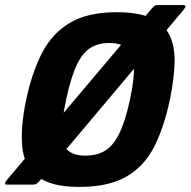

<svg xmlns="http://www.w3.org/2000/svg" viewBox="-44 -726 750 755"><path d="M59 -334Q82 -443 122.5 -520Q163 -597 233 -637.5Q303 -678 414 -678Q500 -678 550.5 -655Q601 -632 622.5 -588Q644 -544 642.5 -480Q641 -416 624 -334Q601 -225 562 -148.5Q523 -72 453 -31.5Q383 9 268 9Q157 9 104 -31.5Q51 -72 43.5 -148.5Q36 -225 59 -334ZM216 -334Q197 -246 199.5 -198.5Q202 -151 225.5 -132.5Q249 -114 292 -114Q335 -114 367 -132Q399 -150 423.5 -198Q448 -246 467 -334Q486 -423 482 -471Q478 -519 453.5 -538Q429 -557 386 -557Q343 -557 312 -538Q281 -519 258 -471Q235 -423 216 -334ZM112 -15Q106 -8 100.5 -4Q95 0 85 0H-17Q-24 0 -24 -5Q-24 -10 -18 -17L555 -695Q563 -703 566.5 -704.5Q570 -706 577 -706H674Q685 -706 685.5 -701Q686 -696 666 -673Z"/></svg>

Font: Glory ExtraBold
Style: Italic
Weight: 800
Italic angle: -12°
Version: Version 1.011